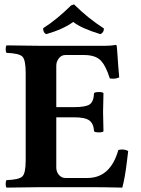

<svg xmlns="http://www.w3.org/2000/svg" viewBox="-20 -854 644 876"><path d="M317.9 -365.2Q369.6 -365.2 388.4 -377.2Q407.2 -389.2 409.2 -429.2Q414.1 -434.1 431.2 -434.1Q448.2 -434.1 452.1 -429.2Q450.2 -369.1 450.2 -342.8Q450.2 -324.7 452.1 -254.9Q448.2 -250 431.2 -250Q414.1 -250 409.2 -254.9Q407.2 -290 387.7 -304.4Q368.2 -318.8 317.9 -318.8H236.8V-89.8Q236.8 -69.8 249 -55.9Q261.2 -42 277.8 -42H378.9Q483.9 -42 520 -169.9Q545.9 -175.8 564.9 -165Q563 -149.9 558.6 -113.5Q554.2 -77.1 549.1 -48.6Q543.9 -20 538.1 2Q448.2 0 399.9 0H165Q59.1 1 9.8 2Q5.9 -2 5.9 -14.9Q5.9 -27.8 9.8 -32.2Q65.9 -34.2 81.5 -48.6Q97.2 -63 97.2 -122.1V-522Q97.2 -582 81.5 -596.4Q65.9 -610.8 9.8 -612.8Q5.9 -617.7 5.9 -629.9Q5.9 -642.1 9.8 -647L164.1 -645H459Q484.9 -645 507.8 -648.9Q511.7 -648.9 512.2 -646Q513.2 -643.1 515.1 -615.5Q517.1 -587.9 519.5 -553Q522 -518.1 523.9 -501Q505.9 -492.2 481 -496.1Q462.9 -554.2 439 -578.6Q415 -603 362.8 -603H277.8Q260.7 -603 248.8 -588.1Q236.8 -573.2 236.8 -554.2V-365.2ZM454.1 -724.1Q454.1 -705.1 438 -698.2Q352.1 -724.1 314 -753.9Q269 -720.7 190.9 -698.2Q176.8 -704.1 176.8 -725.1Q240.7 -766.1 304.2 -829.1L317.9 -834Q379.9 -772 454.1 -724.1Z"/></svg>

Font: Linux Libertine
Style: Bold
Weight: 700
Designer: Philipp H. Poll
Foundry: Philipp H. Poll
Version: Version 5.0.3